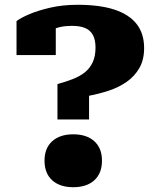

<svg xmlns="http://www.w3.org/2000/svg" viewBox="-20 -763 662 802"><path d="M220 -412V-264H352V-363Q394 -371 435 -384.5Q476 -398 509 -421Q542 -444 562 -478.5Q582 -513 582 -562Q582 -623 550.5 -663Q519 -703 457.5 -723Q396 -743 305 -743Q242 -743 190 -731Q138 -719 102 -703.5Q66 -688 49 -675V-533H213V-664Q200 -663 191 -658Q182 -653 176 -646.5Q170 -640 168 -633Q166 -626 169 -618Q181 -629 196.5 -637.5Q212 -646 233 -650.5Q254 -655 281 -655Q314 -655 335.5 -646Q357 -637 368 -617Q379 -597 379 -564Q379 -528 367 -502.5Q355 -477 334 -460.5Q313 -444 283.5 -432.5Q254 -421 220 -412ZM286 19Q230 19 198 -10Q166 -39 166 -92Q166 -144 198 -173Q230 -202 286 -202Q342 -202 374 -173Q406 -144 406 -92Q406 -39 374 -10Q342 19 286 19Z"/></svg>

Font: Roboto Serif ExtraBold
Style: Regular
Weight: 800
Designer: Greg Gazdowicz
Foundry: Commercial Type
Version: Version 1.008